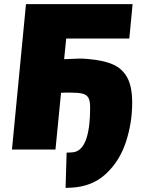

<svg xmlns="http://www.w3.org/2000/svg" viewBox="-20 -725 686 931"><path d="M621 -228Q621 -128 590 -35Q559 58 492.5 119Q426 180 326 185L298 186L303 15L328 14Q417 11 417 -204Q417 -236 408.5 -251Q400 -266 380 -271Q360 -276 320 -276Q285 -276 276 -275L249 0H38L106 -705H623L607 -538H301L291 -438Q357 -441 367 -441Q385 -441 405 -439Q481 -433 527.5 -412.5Q574 -392 597.5 -348Q621 -304 621 -228Z"/></svg>

Font: Nunito Sans Heavy Heavy
Style: Italic
Weight: 400
Italic angle: -4.541°
Designer: Vernon Adams
Foundry: Vernon Adams
Version: Version 2.002